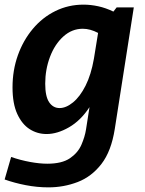

<svg xmlns="http://www.w3.org/2000/svg" viewBox="-29 -566 625 828"><path d="M180 242Q131 242 82 232.5Q33 223 -9 208L19 111Q60 125 101 132.5Q142 140 175 140Q238 140 272.5 116.5Q307 93 322 58.5Q337 24 342 -8L357 -104Q319 -46 268.5 -17Q218 12 172 12Q132 12 99 -9Q66 -30 45.5 -74.5Q25 -119 25 -189Q25 -263 48 -327.5Q71 -392 112.5 -441.5Q154 -491 210 -518.5Q266 -546 331 -546Q362 -546 394.5 -539Q427 -532 460 -516L474 -534H548L466 -10Q451 86 408.5 141Q366 196 306 219Q246 242 180 242ZM228 -100Q256 -100 286 -124.5Q316 -149 340 -196.5Q364 -244 376 -313L394 -424Q360 -442 328 -442Q281 -442 244 -408.5Q207 -375 186.5 -320.5Q166 -266 166 -205Q166 -150 183 -125Q200 -100 228 -100Z"/></svg>

Font: Bitter
Style: Bold Italic
Weight: 700
Italic angle: -9°
Designer: Sol Matas, and Bitter project Authors
Foundry: Sol Matas
Version: Version 2.001